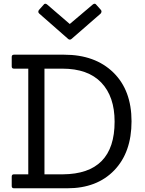

<svg xmlns="http://www.w3.org/2000/svg" viewBox="-20 -1012 780 1032"><path d="M366 -804Q361 -799 355.5 -799Q350 -799 346 -803L191 -939Q182 -947 189 -958L214 -986Q218 -992 223 -992Q228 -992 233 -988L355 -883L479 -988Q484 -992 489 -992Q494 -992 498 -986L523 -958Q529 -949 521 -939ZM342 0H55Q43 0 43 -12V-63Q43 -75 55 -75H132V-643H55Q43 -643 43 -655V-706Q43 -718 55 -718H325Q491 -718 589 -622.5Q687 -527 687 -360Q687 -193 594 -96.5Q501 0 342 0ZM219 -75H318Q596 -77 596 -358Q596 -493 524.5 -568Q453 -643 315 -643H219Z"/></svg>

Font: Sanchez
Style: Regular
Weight: 400
Designer: Daniel Hernández
Foundry: LatinoType
Version: Version 1.001